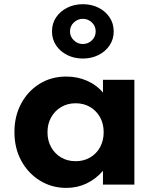

<svg xmlns="http://www.w3.org/2000/svg" viewBox="-20 -902 766 938"><path d="M304 16Q233.5 16 175.8 -19.2Q118 -54.5 84.2 -116.2Q50.5 -178 50.5 -257Q50.5 -334 83 -395.2Q115.5 -456.5 172.8 -492.2Q230 -528 304 -528Q358.5 -528 405.8 -507.2Q453 -486.5 483 -449.5V-512H636.5V0H483V-67.5Q448 -27 402.5 -5.5Q357 16 304 16ZM349.5 -114.5Q389.5 -114.5 420.5 -132.8Q451.5 -151 469 -183Q486.5 -215 486.5 -256Q486.5 -297.5 468.8 -329.2Q451 -361 420.2 -379.2Q389.5 -397.5 349.5 -397.5Q310 -397.5 279 -379.2Q248 -361 230 -329Q212 -297 212 -256Q212 -215 229.8 -183Q247.5 -151 278.5 -132.8Q309.5 -114.5 349.5 -114.5ZM384.5 -616Q343 -616 308.8 -633Q274.5 -650 254.2 -680Q234 -710 234 -748.5Q234 -787.5 254.2 -817.5Q274.5 -847.5 308.8 -864.5Q343 -881.5 385 -881.5Q427 -881.5 461 -864.5Q495 -847.5 515.2 -817.5Q535.5 -787.5 535.5 -748.5Q535.5 -710 515.2 -680Q495 -650 460.8 -633Q426.5 -616 384.5 -616ZM384.5 -687Q410.5 -687 429 -705Q447.5 -723 447.5 -748.5Q447.5 -774.5 429 -792.2Q410.5 -810 384.5 -810Q359.5 -810 340.8 -792.2Q322 -774.5 322 -748.5Q322 -723 340.8 -705Q359.5 -687 384.5 -687Z"/></svg>

Font: Spartan Thin
Style: Bold
Weight: 700
Version: Version 1.004